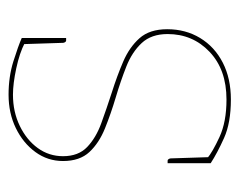

<svg xmlns="http://www.w3.org/2000/svg" viewBox="-74 -464 546 437"><g transform="rotate(-90 198.5 -245.0)"><path d="M191 8Q138 8 103.5 -7.5Q69 -23 46 -38V-56L57 -46Q71 -34 105.5 -18Q140 -2 191 -2Q259 -2 299.5 -40.5Q340 -79 340 -136Q340 -173 319.5 -195Q299 -217 266 -230Q233 -243 196 -254Q159 -265 125.5 -278.5Q92 -292 71.5 -314Q51 -336 51 -374Q51 -409 71.5 -437Q92 -465 126 -481.5Q160 -498 202 -498Q243 -498 278 -487Q313 -476 331 -468V-453L320 -461Q297 -473 262 -480.5Q227 -488 202 -488Q163 -488 131 -472.5Q99 -457 80.5 -431.5Q62 -406 62 -374Q62 -339 83 -319Q104 -299 137 -287Q170 -275 207 -263Q245 -251 277.5 -237Q310 -223 330.5 -200Q351 -177 351 -137Q351 -95 331 -62Q311 -29 275 -10.5Q239 8 191 8ZM317 -467 331 -461V-367H325Q323 -367 321.5 -369.5Q320 -372 320 -374ZM60 -36 46 -42V-136H52Q54 -136 55.5 -133.5Q57 -131 57 -129Z"/></g></svg>

Font: Aleo Thin
Style: Regular
Weight: 250
Designer: Alessio Laiso
Foundry: Alessio Laiso
Version: Version 2.001;gftools[0.9.29]